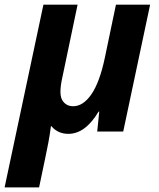

<svg xmlns="http://www.w3.org/2000/svg" viewBox="-53 -566 683 826"><path d="M207 -169.9Q207 -140.6 222.4 -124.8Q237.8 -108.9 261.2 -108.9Q305.2 -108.9 340.6 -160.9Q376 -212.9 397.9 -316.9L445.8 -545.9H592.8L477.1 0H365.2L374 -85.9H371.1Q314 9.8 241.2 9.8Q216.3 9.8 197.5 0.2Q178.7 -9.3 168.9 -22.9H166Q162.1 9.3 155.5 44.9Q148.9 80.6 115.2 240.2H-33.2L133.8 -545.9H280.8L214.8 -231Q207 -196.8 207 -169.9Z"/></svg>

Font: TypoPRO Open Sans
Style: Bold Italic
Weight: 700
Italic angle: -12°
Foundry: Ascender Corporation
Version: Version 1.10